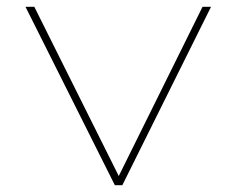

<svg xmlns="http://www.w3.org/2000/svg" viewBox="-20 -545 696 565"><path d="M318 0 55 -525H81L334 -18H325L576 -525H601L340 0Z"/></svg>

Font: Lexend Mega Thin
Style: Regular
Weight: 250
Version: Version 1.007